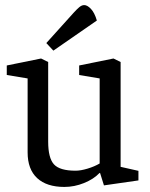

<svg xmlns="http://www.w3.org/2000/svg" viewBox="-20 -737 597 766"><path d="M236.8 8.8Q166.2 8.8 128.2 -26.4Q90.2 -61.7 90.2 -129V-424.1L7 -437.8V-475.8L143.9 -503.6L172.2 -489.6V-172.2Q172.2 -106.6 195.3 -81.3Q218.4 -56 281.5 -56Q302.2 -56 329.5 -64.3Q356.9 -72.6 377.6 -84.8V-424.1L295.8 -437.8V-475.8L432.7 -503.6L461.2 -489.6V-71.4L532.3 -55.4V-17.2L394.7 2.6L379.1 -47.2L376.6 -46.4Q353.5 -22.2 315.1 -6.7Q276.7 8.8 236.8 8.8ZM192.9 -535 164.8 -565.2 273.5 -685.8Q286.2 -699.8 296.1 -708.2Q306 -716.6 315.6 -716.7Q328.1 -716.9 342.6 -701.8Q357.2 -686.6 366.4 -655.1Z"/></svg>

Font: Faustina Light
Style: Regular
Weight: 300
Designer: Alfonso Garcia
Foundry: http://www.omnibus-type.com
Version: Version 1.200